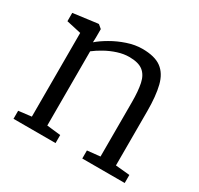

<svg xmlns="http://www.w3.org/2000/svg" viewBox="-125 -717 898 868"><g transform="rotate(30 323.5 -283.0)"><path d="M106.5 -50V-487L30 -504V-547.5L155.5 -564H160L178.5 -548.5V-504.5L177.5 -479Q199 -498 233.8 -518.2Q268.5 -538.5 308.8 -552Q349 -565.5 386.5 -565.5Q451.5 -565.5 485.8 -540.2Q520 -515 533 -463.2Q546 -411.5 546 -332V-49L620 -42V0H398.5V-42L465.5 -49V-333Q465.5 -390.5 457.5 -428.5Q449.5 -466.5 425.5 -485.2Q401.5 -504 353.5 -504Q324.5 -504 294 -494.2Q263.5 -484.5 235.5 -469Q207.5 -453.5 187 -437.5V-50L259 -42V0H39.5V-42Z"/></g></svg>

Font: Merriweather 24pt Light
Style: Regular
Weight: 300
Designer: Eben Sorkin
Foundry: Eben Sorkin
Version: Version 2.100